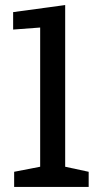

<svg xmlns="http://www.w3.org/2000/svg" viewBox="-20 -740 392 760"><path d="M238 -80 331 -60V0H36V-60L139 -80V-631L32 -623V-692L238 -720Z"/></svg>

Font: Hermeneus One
Style: Regular
Weight: 400
Designer: Rodrigo Fuenzalida, Pablo Impallari
Foundry: Pablo Impallari, Rodrigo Fuenzalida
Version: Version 1.002; ttfautohint (v0.93) -l 8 -r 50 -G 200 -x 14 -